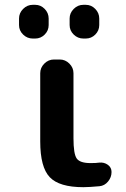

<svg xmlns="http://www.w3.org/2000/svg" viewBox="-20 -767 522 797"><path d="M392 -92Q412 -94 427.5 -83Q443 -72 443 -53Q443 -31 428.5 -13.5Q414 4 393 6Q349 10 326 10Q226 10 186.5 -31.5Q147 -73 147 -180V-463Q147 -486 164 -503Q181 -520 204 -520H228Q251 -520 268 -503Q285 -486 285 -463V-193Q285 -128 298.5 -109Q312 -90 356 -90Q380 -90 392 -92ZM326 -607Q303 -607 286 -623.5Q269 -640 269 -663V-690Q269 -713 286 -730Q303 -747 326 -747H336Q359 -747 375.5 -730Q392 -713 392 -690V-663Q392 -640 375.5 -623.5Q359 -607 336 -607ZM116 -607Q93 -607 76 -623.5Q59 -640 59 -663V-690Q59 -713 76 -730Q93 -747 116 -747H126Q149 -747 165.5 -730Q182 -713 182 -690V-663Q182 -640 165.5 -623.5Q149 -607 126 -607Z"/></svg>

Font: Rounded Mplus 1c Bold
Style: Bold
Weight: 700
Version: Version 1.059.20150529